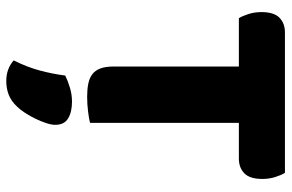

<svg xmlns="http://www.w3.org/2000/svg" viewBox="-174 -474 905 596"><g transform="rotate(90 278.0 -176.5)"><path d="M37 -466Q30 -477 24 -496Q18 -515 18 -536Q18 -575 35.5 -592Q53 -609 81 -609H517Q524 -598 530 -579Q536 -560 536 -539Q536 -500 518.5 -483Q501 -466 473 -466H362V-4Q351 -1 327.5 2Q304 5 281 5Q258 5 240.5 1.5Q223 -2 211 -11Q199 -20 193 -36Q187 -52 187 -78V-466ZM311 223Q294 241 274.5 248.5Q255 256 232 256Q194 256 168 233Q189 191 199.5 151.5Q210 112 215 73Q231 65 252.5 58.5Q274 52 296 52Q328 52 348 64Q368 76 368 104Q368 116 362.5 132.5Q357 149 349 165.5Q341 182 331 197.5Q321 213 311 223Z"/></g></svg>

Font: Baloo Bhaijaan
Style: Regular
Weight: 400
Designer: Devika Bhansali and Ek Type
Foundry: Ek Type
Version: Version 1.443;PS 1.000;hotconv 16.6.51;makeotf.lib2.5.65220;